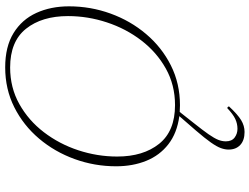

<svg xmlns="http://www.w3.org/2000/svg" viewBox="-134 -586 985 758"><g transform="rotate(-90 359.0 -207.5)"><path d="M179.5 191Q179.5 214.5 194.5 225.8Q209.5 237 229 237Q249 237 267.5 228.5Q286 220 311.5 196L318 203Q285.5 238 263.2 251.5Q241 265 216.5 265Q183.5 265 165.2 248Q147 231 147 202Q147 187.5 152.8 171.5Q158.5 155.5 175 132Q191.5 108.5 222.5 72.5L279 7.5Q212 -1.5 168 -35.8Q124 -70 102.5 -123.2Q81 -176.5 81 -242Q81 -327 109.5 -405.8Q138 -484.5 190.2 -546.2Q242.5 -608 314 -644Q385.5 -680 471.5 -680Q553.5 -680 607 -647Q660.5 -614 686.5 -557Q712.5 -500 712.5 -428Q712.5 -343 684 -264.2Q655.5 -185.5 603.2 -123.8Q551 -62 479.5 -26Q408 10 322 10Q308.5 10 295.5 9L252.5 63.5Q223 100.5 207.2 123.2Q191.5 146 185.5 161Q179.5 176 179.5 191ZM119.5 -238Q119.5 -135 169.8 -72.2Q220 -9.5 322.5 -9.5Q402 -9.5 466.8 -45.8Q531.5 -82 578 -142.8Q624.5 -203.5 649.2 -278.8Q674 -354 674 -432Q674 -535 624 -597.8Q574 -660.5 471 -660.5Q391.5 -660.5 326.8 -624.2Q262 -588 215.5 -527.2Q169 -466.5 144.2 -391.2Q119.5 -316 119.5 -238Z"/></g></svg>

Font: Newsreader Text ExtraLight
Style: Italic
Weight: 275
Italic angle: -17°
Designer: Hugues Gentile
Foundry: Production Type
Version: Version 1.001